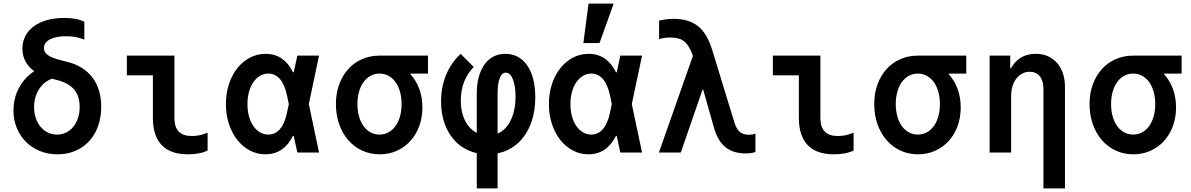

<svg xmlns="http://www.w3.org/2000/svg" viewBox="-20 -850 6640 1070"><path d="M349 -648Q291 -648 258 -630.5Q225 -613 225 -582Q225 -559 246 -543.5Q267 -528 313 -516L356 -505Q447 -482 495.5 -417.5Q544 -353 544 -255Q544 -196 526.5 -147Q509 -98 476.5 -63Q444 -28 399 -9Q354 10 300 10Q247 10 202 -8.5Q157 -27 124.5 -59.5Q92 -92 73.5 -137Q55 -182 55 -235Q55 -291 75 -338Q95 -385 129.5 -420Q164 -455 212 -474.5Q260 -494 315 -494V-419Q284 -419 257.5 -406.5Q231 -394 211.5 -371.5Q192 -349 181 -319Q170 -289 170 -253Q170 -220 179.5 -192Q189 -164 206 -143.5Q223 -123 246.5 -111.5Q270 -100 298 -100Q325 -100 348.5 -111.5Q372 -123 388.5 -143.5Q405 -164 414.5 -192Q424 -220 424 -254Q424 -314 393.5 -350.5Q363 -387 302 -403L259 -414Q185 -433 145 -476Q105 -519 105 -579Q105 -618 121.5 -649.5Q138 -681 168.5 -703.5Q199 -726 242 -738Q285 -750 338 -750Q372 -750 399.5 -745Q427 -740 450 -729V-629Q426 -639 402 -643.5Q378 -648 349 -648Z M952 -193Q952 -142 976 -117Q1000 -92 1050 -92Q1071 -92 1093 -96.5Q1115 -101 1137 -111V-11Q1114 0 1086 5Q1058 10 1027 10Q930 10 881 -41.5Q832 -93 832 -193V-430H687V-540H952Z M1597 -305V-235L1579 -320Q1566 -380 1539.6 -410Q1513.1 -440 1475 -440Q1449.9 -440 1428.4 -427Q1407 -414 1391.5 -391.5Q1376 -369 1367.5 -337.8Q1359 -306.6 1359 -269.8Q1359 -233 1367.5 -202Q1376 -171 1391.5 -148.3Q1407 -125.7 1428.5 -112.8Q1449.9 -100 1475 -100Q1513.1 -100 1539.6 -130Q1566 -160 1579 -220ZM1651 -210Q1628 -98 1580.5 -44Q1533 10 1460 10Q1412.5 10 1372.3 -11.5Q1332 -33 1302.4 -70.3Q1272.8 -107.7 1255.9 -159Q1239 -210.3 1239 -270Q1239 -330 1256 -381.5Q1273 -433 1303 -470.5Q1333 -508 1373.3 -529Q1413.5 -550 1461 -550Q1534 -550 1581 -496Q1628 -442 1651 -330L1663 -270ZM1603 -447H1617L1637 -540H1758L1701 -270L1758 0H1637L1617 -93H1603L1622 -270Z M2095 -100Q2068 -100 2045 -112.5Q2022 -125 2005.8 -147.5Q1989.6 -170.1 1980.8 -201.3Q1972 -232.4 1972 -270Q1972 -307.6 1980.8 -338.7Q1989.6 -369.9 2005.8 -392.5Q2022 -415 2044.8 -427.5Q2067.5 -440 2095 -440Q2122 -440 2145 -427.5Q2168 -415 2184.2 -392.5Q2200.4 -369.9 2209.2 -338.7Q2218 -307.6 2218 -270Q2218 -232.4 2209.2 -201.3Q2200.4 -170.1 2184.2 -147.5Q2168 -125 2145 -112.5Q2122 -100 2095 -100ZM2095.7 10Q2147.3 10 2190.6 -9.3Q2234 -28.6 2266 -63.3Q2298 -98 2316 -145.9Q2334 -193.9 2334 -251Q2334 -307.4 2316.5 -354.8Q2298.9 -402.1 2267 -436.6Q2235 -471 2191.5 -490.5Q2148 -510 2095 -510L2268 -426V-440H2365V-540H2094.9Q2043 -540 1998 -520.5Q1953 -501 1920.9 -465.3Q1888.8 -429.7 1870.4 -380.3Q1852 -331 1852 -270.2Q1852 -209.4 1870 -158.2Q1888 -107 1920.4 -69.5Q1952.8 -32.1 1997.9 -11Q2043 10 2095.7 10Z M2637 -329V200H2753V-329Q2753 -383.8 2764.9 -414.4Q2776.9 -445 2798.9 -445Q2824 -445 2838.5 -407.5Q2853 -370 2853 -311Q2853 -262 2842.1 -222.2Q2831.3 -182.3 2811.1 -153.7Q2791 -125 2763 -110Q2735 -95 2700 -95Q2666.8 -95 2638.9 -108.5Q2611 -122 2590.7 -147.7Q2570.4 -173.3 2559.2 -209.2Q2548 -245 2548 -289.7Q2548 -347 2566.5 -394Q2585 -441 2620 -477L2547 -550Q2493 -499 2465.5 -431.3Q2438 -363.5 2438 -284Q2438 -218 2456.9 -163.9Q2475.8 -109.8 2509.9 -70.9Q2544 -32 2592.2 -11Q2640.3 10 2698.1 10Q2758 10 2807 -12.8Q2856 -35.6 2890.5 -77.3Q2925 -119 2944 -177.3Q2963 -235.5 2963 -307Q2963 -420.3 2918.2 -485.2Q2873.3 -550 2796 -550Q2758.8 -550 2729.4 -534.5Q2700 -519 2679.5 -490Q2659 -461 2648 -420.6Q2637 -380.3 2637 -329Z M3397 -305V-235L3379 -320Q3366 -380 3339.6 -410Q3313.1 -440 3275 -440Q3249.9 -440 3228.4 -427Q3207 -414 3191.5 -391.5Q3176 -369 3167.5 -337.8Q3159 -306.6 3159 -269.8Q3159 -233 3167.5 -202Q3176 -171 3191.5 -148.3Q3207 -125.7 3228.5 -112.8Q3249.9 -100 3275 -100Q3313.1 -100 3339.6 -130Q3366 -160 3379 -220ZM3451 -210Q3428 -98 3380.5 -44Q3333 10 3260 10Q3212.5 10 3172.3 -11.5Q3132 -33 3102.4 -70.3Q3072.8 -107.7 3055.9 -159Q3039 -210.3 3039 -270Q3039 -330 3056 -381.5Q3073 -433 3103 -470.5Q3133 -508 3173.3 -529Q3213.5 -550 3261 -550Q3334 -550 3381 -496Q3428 -442 3451 -330L3463 -270ZM3403 -447H3417L3437 -540H3558L3501 -270L3558 0H3437L3417 -93H3403L3422 -270ZM3400 -830H3260L3231 -610H3321Z M3652 0H3774L3895 -350H3899L3958 -141Q3979 -66 4022 -30.5Q4065 5 4136 5Q4150 5 4163 3.5Q4176 2 4190 -3V-106Q4182 -102 4172.5 -100.5Q4163 -99 4153 -99Q4121 -99 4102 -115.5Q4083 -132 4072 -170L3949 -572Q3920 -665 3869 -705Q3818 -745 3734 -745Q3714 -745 3694.5 -742.5Q3675 -740 3653 -735V-632Q3670 -637 3685.5 -639Q3701 -641 3718 -641Q3766 -641 3793 -619.5Q3820 -598 3840 -543L3864 -477L3854 -574Z M4552 -193Q4552 -142 4576 -117Q4600 -92 4650 -92Q4671 -92 4693 -96.5Q4715 -101 4737 -111V-11Q4714 0 4686 5Q4658 10 4627 10Q4530 10 4481 -41.5Q4432 -93 4432 -193V-430H4287V-540H4552Z M5095 -100Q5068 -100 5045 -112.5Q5022 -125 5005.8 -147.5Q4989.6 -170.1 4980.8 -201.3Q4972 -232.4 4972 -270Q4972 -307.6 4980.8 -338.7Q4989.6 -369.9 5005.8 -392.5Q5022 -415 5044.8 -427.5Q5067.5 -440 5095 -440Q5122 -440 5145 -427.5Q5168 -415 5184.2 -392.5Q5200.4 -369.9 5209.2 -338.7Q5218 -307.6 5218 -270Q5218 -232.4 5209.2 -201.3Q5200.4 -170.1 5184.2 -147.5Q5168 -125 5145 -112.5Q5122 -100 5095 -100ZM5095.7 10Q5147.3 10 5190.6 -9.3Q5234 -28.6 5266 -63.3Q5298 -98 5316 -145.9Q5334 -193.9 5334 -251Q5334 -307.4 5316.5 -354.8Q5298.9 -402.1 5267 -436.6Q5235 -471 5191.5 -490.5Q5148 -510 5095 -510L5268 -426V-440H5365V-540H5094.9Q5043 -540 4998 -520.5Q4953 -501 4920.9 -465.3Q4888.8 -429.7 4870.4 -380.3Q4852 -331 4852 -270.2Q4852 -209.4 4870 -158.2Q4888 -107 4920.4 -69.5Q4952.8 -32.1 4997.9 -11Q5043 10 5095.7 10Z M5495 0H5615V-315Q5615 -345 5622.5 -369.5Q5630 -394 5644 -412Q5658 -430 5677 -440Q5696 -450 5718 -450Q5754 -450 5774.5 -425Q5795 -400 5795 -355V200H5915V-365Q5915 -407 5903.5 -441Q5892 -475 5870.5 -499.5Q5849 -524 5819 -537Q5789 -550 5752 -550Q5713 -550 5682 -535.5Q5651 -521 5629.5 -493Q5608 -465 5596.5 -425Q5585 -385 5585 -335L5618 -469H5610V-540H5495Z M6295 -100Q6268 -100 6245 -112.5Q6222 -125 6205.8 -147.5Q6189.6 -170.1 6180.8 -201.3Q6172 -232.4 6172 -270Q6172 -307.6 6180.8 -338.7Q6189.6 -369.9 6205.8 -392.5Q6222 -415 6244.8 -427.5Q6267.5 -440 6295 -440Q6322 -440 6345 -427.5Q6368 -415 6384.2 -392.5Q6400.4 -369.9 6409.2 -338.7Q6418 -307.6 6418 -270Q6418 -232.4 6409.2 -201.3Q6400.4 -170.1 6384.2 -147.5Q6368 -125 6345 -112.5Q6322 -100 6295 -100ZM6295.7 10Q6347.3 10 6390.6 -9.3Q6434 -28.6 6466 -63.3Q6498 -98 6516 -145.9Q6534 -193.9 6534 -251Q6534 -307.4 6516.5 -354.8Q6498.9 -402.1 6467 -436.6Q6435 -471 6391.5 -490.5Q6348 -510 6295 -510L6468 -426V-440H6565V-540H6294.9Q6243 -540 6198 -520.5Q6153 -501 6120.9 -465.3Q6088.8 -429.7 6070.4 -380.3Q6052 -331 6052 -270.2Q6052 -209.4 6070 -158.2Q6088 -107 6120.4 -69.5Q6152.8 -32.1 6197.9 -11Q6243 10 6295.7 10Z"/></svg>

Font: CommitMonoV142 ExtLt
Style: Regular
Weight: 200
Monospace: yes
Designer: Eigil Nikolajsen
Foundry: Eigil Nikolajsen
Version: Version 1.142